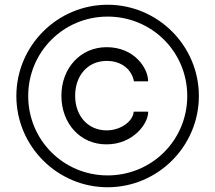

<svg xmlns="http://www.w3.org/2000/svg" viewBox="-20 -780 908 810"><path d="M434 10C646 10 819 -163 819 -375C819 -587 646 -760 434 -760C222 -760 49 -587 49 -375C49 -163 222 10 434 10ZM434 -40C248 -40 99 -189 99 -375C99 -561 248 -710 434 -710C621 -710 770 -561 770 -375C770 -189 621 -40 434 -40ZM430 -171C542 -171 607 -260 605 -309H544C542 -270 491 -230 430 -230C351 -230 297 -291 297 -376C297 -461 350 -523 430 -523C494 -523 536 -486 545 -437H605C605 -492 547 -581 430 -581C319 -581 239 -492 239 -376C239 -259 319 -170 430 -171Z"/></svg>

Font: Oakes
Style: Regular
Weight: 400
Designer: Samuel Oakes
Foundry: Samuel Oakes
Version: Version 1.003;PS 001.003;hotconv 1.0.88;makeotf.lib2.5.64775